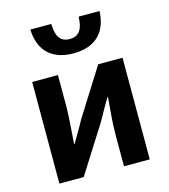

<svg xmlns="http://www.w3.org/2000/svg" viewBox="-121 -927 898 1022"><g transform="rotate(-15 328.0 -416.0)"><path d="M79 0H213L377 -259C395 -292 425 -344 444 -377H448C442 -307 435 -233 435 -176V0H577V-560H443L279 -300C262 -267 231 -216 212 -183H209C213 -252 221 -327 221 -383V-560H79ZM332 -650C462 -650 519 -726 523 -832H408C406 -769 388 -729 332 -729C276 -729 259 -769 257 -832H142C145 -726 203 -650 332 -650Z"/></g></svg>

Font: Source Han Sans CN
Style: Bold
Weight: 700
Designer: Ryoko NISHIZUKA 西塚涼子 (kana, bopomofo & ideographs); Paul D. Hunt (Latin, Greek & Cyrillic); Sandoll Communications 산돌커뮤니
Foundry: Adobe
Version: Version 2.001;hotconv 1.0.107;makeotfexe 2.5.65593